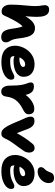

<svg xmlns="http://www.w3.org/2000/svg" viewBox="1082 -1962 892 3096"><g transform="rotate(90 1528.0 -414.0)"><path d="M163 6Q129 6 105 -12Q81 -30 68 -62Q55 -94 55 -135Q55 -226 61 -298.5Q67 -371 72.5 -430Q78 -489 78 -538Q78 -579 74.5 -605.5Q71 -632 67 -652Q63 -672 63 -694Q63 -720 79.5 -740Q96 -760 136 -760Q171 -760 197 -741.5Q223 -723 237.5 -678.5Q252 -634 252 -557Q252 -523 249 -480Q245 -437 242 -376Q257 -403 273 -426Q310 -479 349.5 -505.5Q389 -532 429 -532Q489 -532 523 -500.5Q557 -469 574 -410Q591 -351 600 -267Q606 -218 614.5 -189.5Q623 -161 632.5 -144Q642 -127 650 -113Q656 -102 659.5 -89.5Q663 -77 663 -65Q663 -30 641.5 -9Q620 12 579 12Q535 12 508.5 -7.5Q482 -27 467.5 -62Q453 -97 446 -143Q438 -199 432 -233.5Q426 -268 420 -290Q414 -312 406 -332Q391 -322 364.5 -285.5Q338 -249 304.5 -187.5Q271 -126 233 -41Q220 -12 204.5 -3Q189 6 163 6Z M981 10Q912 10 862 -6Q812 -22 780 -52Q748 -82 732.5 -122Q717 -162 717 -210Q717 -265 738 -320.5Q759 -376 798 -422.5Q837 -469 892 -497Q947 -525 1015 -525Q1075 -525 1120.5 -505Q1166 -485 1192 -446Q1218 -407 1218 -349Q1218 -306 1197.5 -275Q1177 -244 1141 -224.5Q1105 -205 1058.5 -195.5Q1012 -186 959 -186Q915 -186 886 -201Q886 -194 886 -187Q886 -168 893.5 -155.5Q901 -143 919 -137.5Q937 -132 968 -132Q1027 -132 1067 -142Q1107 -152 1134 -165.5Q1161 -179 1181.5 -189Q1202 -199 1222 -199Q1244 -199 1254.5 -185.5Q1265 -172 1265 -145Q1265 -117 1245 -89Q1225 -61 1188 -39Q1151 -17 1098.5 -3.5Q1046 10 981 10ZM905 -283Q919 -281 940 -281Q968 -281 995 -288.5Q1022 -296 1040.5 -309Q1059 -322 1059 -338Q1059 -356 1049.5 -365Q1040 -374 1018 -374Q989 -374 965 -358Q941 -342 923 -316Q913 -300 905 -283Z M1453 12Q1426 12 1405.5 -4Q1385 -20 1373 -49Q1361 -78 1361 -115Q1361 -185 1357.5 -237Q1354 -289 1346 -329.5Q1338 -370 1325 -403Q1315 -429 1312 -441.5Q1309 -454 1309 -468Q1309 -489 1324.5 -502Q1340 -515 1375 -515Q1407 -515 1431.5 -504.5Q1456 -494 1474 -470Q1492 -446 1504 -405Q1507 -393 1510 -381Q1540 -423 1577 -454Q1615 -486 1655.5 -503.5Q1696 -521 1735 -521Q1781 -521 1802 -496Q1823 -471 1823 -429Q1823 -400 1804.5 -379.5Q1786 -359 1743 -337Q1689 -310 1652 -280.5Q1615 -251 1592 -219Q1569 -187 1557 -153Q1545 -119 1540 -82Q1535 -44 1523.5 -23.5Q1512 -3 1494.5 4.5Q1477 12 1453 12Z M2136 10Q2101 10 2076.5 -8.5Q2052 -27 2026 -67Q2013 -88 1996.5 -121Q1980 -154 1964.5 -189.5Q1949 -225 1938 -252Q1921 -296 1906.5 -326.5Q1892 -357 1882 -380.5Q1872 -404 1866.5 -424Q1861 -444 1861 -467Q1861 -491 1877.5 -507.5Q1894 -524 1931 -524Q1964 -524 1988 -510.5Q2012 -497 2030.5 -471.5Q2049 -446 2062 -409Q2075 -374 2089 -337Q2103 -300 2118 -263Q2123 -251 2127 -240Q2139 -262 2151 -282Q2172 -319 2194.5 -353.5Q2217 -388 2242 -421.5Q2267 -455 2297 -491Q2312 -510 2330.5 -518Q2349 -526 2371 -526Q2392 -526 2407.5 -514Q2423 -502 2431.5 -483Q2440 -464 2440 -442Q2440 -419 2434.5 -397.5Q2429 -376 2418 -359Q2388 -313 2361 -277L2309 -207Q2283 -173 2258 -133Q2233 -93 2208 -39Q2194 -12 2178.5 -1Q2163 10 2136 10Z M2743 10Q2674 10 2624 -6Q2574 -22 2542 -52Q2510 -82 2494.5 -122Q2479 -162 2479 -210Q2479 -265 2500 -320.5Q2521 -376 2560 -422.5Q2599 -469 2654 -497Q2709 -525 2777 -525Q2837 -525 2882.5 -505Q2928 -485 2954 -446Q2980 -407 2980 -349Q2980 -306 2959.5 -275Q2939 -244 2903 -224.5Q2867 -205 2820.5 -195.5Q2774 -186 2721 -186Q2677 -186 2648 -201Q2648 -194 2648 -187Q2648 -168 2655.5 -155.5Q2663 -143 2681 -137.5Q2699 -132 2730 -132Q2789 -132 2829 -142Q2869 -152 2896 -165.5Q2923 -179 2943.5 -189Q2964 -199 2984 -199Q3006 -199 3016.5 -185.5Q3027 -172 3027 -145Q3027 -117 3007 -89Q2987 -61 2950 -39Q2913 -17 2860.5 -3.5Q2808 10 2743 10ZM2667 -283Q2681 -281 2702 -281Q2730 -281 2757 -288.5Q2784 -296 2802.5 -309Q2821 -322 2821 -338Q2821 -356 2811.5 -365Q2802 -374 2780 -374Q2751 -374 2727 -358Q2703 -342 2685 -316Q2675 -300 2667 -283ZM2744 -575Q2710 -575 2692.5 -589.5Q2675 -604 2675 -627Q2675 -644 2682.5 -658Q2690 -672 2705 -687Q2726 -708 2737.5 -728.5Q2749 -749 2759 -779Q2773 -814 2794.5 -827Q2816 -840 2847 -840Q2888 -840 2910 -818.5Q2932 -797 2932 -753Q2932 -705 2905 -664.5Q2878 -624 2835 -599.5Q2792 -575 2744 -575Z"/></g></svg>

Font: Shantell Sans Light ExtraBold
Style: Regular
Weight: 800
Version: Version 1.011;[c5ecc13dd]